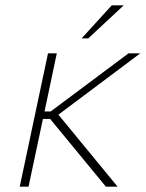

<svg xmlns="http://www.w3.org/2000/svg" viewBox="-20 -700 546 720"><path d="M160 -500 54 0H87L141 -254H168L377 0H421L199 -270L506 -500H462L170 -282H147L193 -500ZM286 -556H311L444 -680H399Z"/></svg>

Font: LT Wave Text Thin Italic
Style: Regular
Weight: 100
Designer: Daniel Lyons
Version: Version 2.5 (Glyphs App)